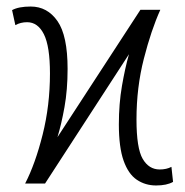

<svg xmlns="http://www.w3.org/2000/svg" viewBox="-20 -562 567 588"><path d="M57 0Q88 -60 110.5 -149.5Q133 -239 133 -337Q133 -420 114.5 -457Q96 -494 63 -494Q43 -494 27 -485L17 -531Q37 -542 74 -542Q125 -542 156 -497.5Q187 -453 187 -351Q187 -287 177.5 -234Q168 -181 156 -142L410 -532H471Q443 -470 420.5 -382Q398 -294 398 -196Q398 -108 417 -75.5Q436 -43 469 -43Q490 -43 505 -51L510 -5Q491 6 458 6Q425 6 399 -11.5Q373 -29 358.5 -70Q344 -111 344 -181Q344 -244 353.5 -299Q363 -354 375 -396L118 0Z"/></svg>

Font: Noto Sans Condensed Light
Style: Regular
Weight: 300
Width: 3
Designer: Monotype Design Team
Foundry: Monotype Imaging Inc.
Version: Version 2.013; ttfautohint (v1.8.4.7-5d5b)